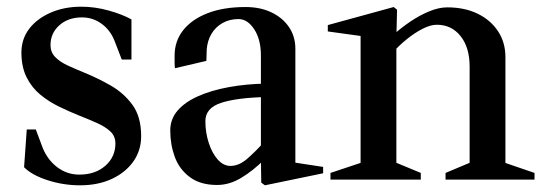

<svg xmlns="http://www.w3.org/2000/svg" viewBox="-20 -537 1623 574"><path d="M219 17Q170 17 123 2Q76 -13 52 -37L60 -150H87L108 -94Q123 -58 152 -36.5Q181 -15 217 -15Q265 -15 295 -41.5Q325 -68 325 -108Q325 -130 310 -144Q295 -158 270.5 -169Q246 -180 218 -191Q188 -203 157 -218Q126 -233 100.5 -254Q75 -275 59.5 -306Q44 -337 44 -380Q44 -420 67 -450.5Q90 -481 131 -499Q172 -517 223 -517Q264 -517 305 -505.5Q346 -494 373 -479V-359H344L322 -416Q309 -448 283 -466.5Q257 -485 225 -485Q184 -485 157.5 -461.5Q131 -438 131 -402Q131 -381 145 -366.5Q159 -352 183 -341Q207 -330 234 -319Q273 -303 311.5 -281Q350 -259 376 -223.5Q402 -188 402 -130Q402 -87 378.5 -54Q355 -21 314 -2Q273 17 219 17Z M629 16Q579 16 547.5 -7.5Q516 -31 502.5 -68Q489 -105 489 -147Q489 -181 511 -206.5Q533 -232 572.5 -249.5Q612 -267 664 -276.5Q716 -286 774 -287L760 -273V-371Q760 -419 740 -449.5Q720 -480 693 -480Q666 -480 645 -468Q624 -456 612 -435.5Q600 -415 598 -389Q598 -379 597.5 -371Q597 -363 597 -355L503 -333Q502 -341 502 -351Q502 -361 502 -371Q502 -414 527.5 -446.5Q553 -479 600.5 -497.5Q648 -516 714 -516Q758 -516 791.5 -500Q825 -484 844 -456Q863 -428 863 -391V-36L848 -53L946 -38V-19L772 17L761 9L760 -66L769 -59Q737 -27 701.5 -5.5Q666 16 629 16ZM669 -41Q694 -41 718 -61.5Q742 -82 769 -112L760 -88V-263L778 -247Q688 -245 641 -229.5Q594 -214 594 -175Q594 -141 604 -110Q614 -79 631 -60Q648 -41 669 -41Z M968 0V-20L1073 -55L1058 -34V-445L1076 -427L960 -443V-462L1157 -516L1167 -508L1165 -424L1155 -432Q1178 -453 1206 -472Q1234 -491 1263 -503Q1292 -515 1317 -515Q1369 -515 1408 -496Q1447 -477 1469 -443.5Q1491 -410 1491 -366V-34L1476 -55L1578 -20V0H1312V-20L1400 -57L1384 -33V-338Q1384 -395 1357 -429Q1330 -463 1286 -463Q1267 -463 1243.5 -451Q1220 -439 1197 -420.5Q1174 -402 1155 -381L1165 -408V-33L1149 -57L1238 -20V0Z"/></svg>

Font: Wittgenstein Medium
Style: Regular
Weight: 500
Designer: Jörg Drees
Foundry: Jörg Drees
Version: Version 1.500